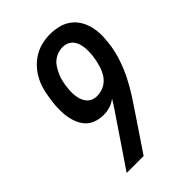

<svg xmlns="http://www.w3.org/2000/svg" viewBox="-218 -839 936 936"><g transform="rotate(-45 250.0 -371.5)"><path d="M207 0H90L239 -220Q254 -242 268.5 -263.5Q283 -285 296 -307Q277 -292 254.5 -285.5Q232 -279 211 -279Q182 -279 156 -289Q130 -299 113.5 -319.5Q97 -340 88.5 -365.5Q80 -391 77.5 -419Q75 -447 77 -475.5Q79 -504 84 -532Q88 -559 96 -585.5Q104 -612 118 -636.5Q132 -661 152.5 -682Q173 -703 198 -717Q223 -731 250 -737Q277 -743 304 -743Q335 -743 364 -735.5Q393 -728 416 -710.5Q439 -693 453.5 -667.5Q468 -642 474 -612.5Q480 -583 479 -552Q478 -521 473 -489Q466 -447 451.5 -405.5Q437 -364 417 -324.5Q397 -285 372.5 -247Q348 -209 322 -171ZM253 -367Q271 -367 289.5 -373Q308 -379 323 -392Q338 -405 347.5 -422Q357 -439 363 -457Q366 -468 369 -479.5Q372 -491 374 -502V-504Q377 -520 378 -537Q379 -554 378 -570Q377 -586 372.5 -601.5Q368 -617 358.5 -629.5Q349 -642 334.5 -648.5Q320 -655 303 -655Q287 -655 271 -650Q255 -645 241.5 -635Q228 -625 218.5 -611Q209 -597 202 -582Q195 -567 190 -551.5Q185 -536 183 -520L182 -518Q180 -501 178.5 -484.5Q177 -468 178.5 -451.5Q180 -435 184.5 -420Q189 -405 198.5 -392.5Q208 -380 222 -373.5Q236 -367 253 -367Z"/></g></svg>

Font: Iosevka Semibold
Style: Italic
Weight: 600
Italic angle: -9°
Monospace: yes
Designer: Belleve Invis
Foundry: Belleve Invis
Version: Version 32.5.0; ttfautohint (v1.8.4)